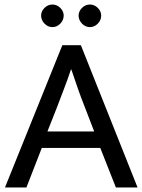

<svg xmlns="http://www.w3.org/2000/svg" viewBox="-20 -830 630 850"><path d="M256 -630H338L589 0H493L424 -175H165L97 0H2ZM190 -248H397L355 -357Q338 -400 324 -440Q310 -480 296 -522H294Q280 -480 265 -441Q250 -402 233 -357ZM162 -761Q162 -780 177 -795Q192 -810 212 -810Q232 -810 247 -795Q262 -780 262 -761Q262 -741 247 -725.5Q232 -710 212 -710Q192 -710 177 -725.5Q162 -741 162 -761ZM328 -761Q328 -780 343 -795Q358 -810 378 -810Q398 -810 413 -795Q428 -780 428 -761Q428 -741 413 -725.5Q398 -710 378 -710Q358 -710 343 -725.5Q328 -741 328 -761Z"/></svg>

Font: Mukta Vaani
Style: Regular
Weight: 400
Designer: Noopur Datye, Girish Dalvi, Yashodeep Gholap, Pallavi Karambelkar
Foundry: Ek Type
Version: Version 2.538;PS 1.000;hotconv 16.6.51;makeotf.lib2.5.65220;